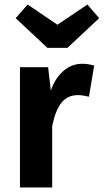

<svg xmlns="http://www.w3.org/2000/svg" viewBox="-20 -826 457 846"><path d="M277 -615H189L49 -746L102 -806L233 -717L365 -806L417 -746ZM204 -427Q223 -482 259.5 -513.5Q296 -545 342 -545Q368 -545 395 -537L372 -400Q342 -407 324 -407Q277 -407 250.5 -373Q224 -339 210 -271V0H68V-530H192Z"/></svg>

Font: Fira Sans SemiBold
Style: Regular
Weight: 600
Designer: bBox Type GmbH & Carrois Corporate GbR & Edenspiekermann AG
Foundry: bBox Type GmbH & Carrois Corporate GbR & Edenspiekermann AG
Version: Version 4.301;PS 004.301;hotconv 1.0.88;makeotf.lib2.5.64775